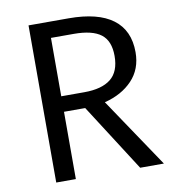

<svg xmlns="http://www.w3.org/2000/svg" viewBox="-78 -759 757 829"><g transform="rotate(-10 300.0 -344.5)"><path d="M369 -305 574 0H470L281 -295H188V0H102V-689H278Q406 -689 471.5 -640Q537 -591 537 -495Q537 -421 491 -372.5Q445 -324 369 -305ZM288 -619H188V-363H289Q366 -363 405.5 -394.5Q445 -426 445 -495Q445 -561 407 -590Q369 -619 288 -619Z"/></g></svg>

Font: Fira Mono
Style: Regular
Weight: 400
Designer: Carrois Corporate & Edenspiekermann AG
Foundry: Carrois Corporate GbR & Edenspiekermann AG
Version: Version 3.206